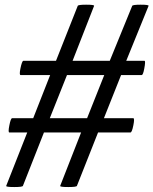

<svg xmlns="http://www.w3.org/2000/svg" viewBox="-20 -773 641 802"><path d="M537.1 -250Q531.2 -219.7 524.9 -219.7H389.6L301.3 3.4Q299.3 8.3 265.1 8.3Q229.5 8.3 231.4 3.4L318.8 -219.7H163.6L75.7 3.4Q73.7 8.3 39.6 8.3Q3.9 8.3 5.9 3.4L93.8 -219.7H19Q13.2 -219.7 19 -249Q24.9 -279.3 30.8 -279.3H118.7L189.5 -459.5H65.9Q60.1 -459.5 64.9 -484.9Q71.8 -519 77.6 -519H213.9L304.7 -748.5Q306.6 -753.4 339.8 -753.4Q375 -753.4 373 -748.5L283.2 -519H438.5L532.2 -748.5Q534.2 -753.4 567.4 -753.4Q602.5 -753.4 600.6 -748.5L507.3 -519H583.5Q588.9 -519 582.5 -485.8Q577.6 -459.5 571.8 -459.5H485.8L414.1 -279.3H536.6Q543 -279.3 537.1 -250ZM415.5 -459.5H259.8L188 -279.3H343.8Z"/></svg>

Font: Dai Banna SIL Light
Style: BoldOblique
Weight: 700
Italic angle: -11°
Designer: Victor Gaultney
Foundry: SIL International
Version: Version 2.000